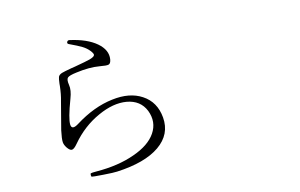

<svg xmlns="http://www.w3.org/2000/svg" viewBox="-78 -888 1656 1059"><g transform="rotate(-10 750.0 -358.0)"><path d="M499 20.5Q658.2 -1 737.3 -66.9Q816.4 -132.8 799.8 -229.5Q784.2 -319.3 710.9 -358.4Q640.6 -396.5 540 -375Q435.5 -353.5 333 -276.4Q293 -246.1 288.6 -279.3Q284.2 -312.5 314.5 -419.9Q328.1 -465.8 320.3 -496.1Q312.5 -527.3 321.8 -537.6Q331.1 -547.9 373 -556.6Q447.3 -573.2 503.9 -568.4Q543.9 -564.5 555.2 -568.8Q566.4 -573.2 568.4 -595.7Q572.3 -648.4 517.6 -687.5Q462.9 -726.6 366.2 -739.3Q355.5 -741.2 351.6 -731.9Q347.7 -722.7 357.4 -718.8Q408.2 -700.2 431.2 -688.5Q454.1 -676.8 469.7 -660.2Q486.3 -642.6 484.4 -634.8Q482.4 -625 457 -615.2Q435.5 -607.4 369.1 -589.8Q362.3 -587.9 349.6 -585Q305.7 -573.2 293.9 -568.4Q277.3 -561.5 273.4 -549.8Q270.5 -541 269.5 -511.7Q269.5 -503.9 269.5 -500Q268.6 -453.1 260.7 -414.1Q240.2 -295.9 234.4 -257.8Q228.5 -210 231.4 -191.4Q233.4 -176.8 246.1 -160.2Q262.7 -139.6 274.9 -141.6Q287.1 -143.6 304.7 -168.9Q367.2 -257.8 457 -307.6Q542 -355.5 616.2 -349.6Q693.4 -342.8 725.6 -279.3Q757.8 -212.9 723.6 -151.4Q690.4 -91.8 601.6 -51.8Q510.7 -9.8 385.7 0Q360.4 2 353.5 4.9Q351.6 6.8 352.1 14.6Q352.5 22.5 356 23.9Q359.4 25.4 419.9 24.4Q480.5 23.4 499 20.5Z"/></g></svg>

Font: Bpmf GenWan Min R
Style: R
Weight: 400
Foundry: But Ko
Version: Version 1.320